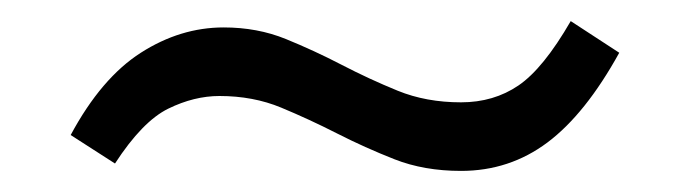

<svg xmlns="http://www.w3.org/2000/svg" viewBox="-20 -362 651 182"><path d="M417 -200Q382 -200 354 -211Q326 -222 299.5 -235.5Q273 -249 246.5 -260Q220 -271 188 -271Q164 -271 139.5 -259Q115 -247 89 -207L47 -234Q76 -288 113.5 -312Q151 -336 192 -336Q224 -336 251 -325Q278 -314 304 -300.5Q330 -287 357 -276Q384 -265 417 -265Q448 -265 471.5 -281Q495 -297 521 -342L567 -312Q535 -254 499 -227Q463 -200 417 -200Z"/></svg>

Font: Zilla Slab Regular
Style: Regular
Weight: 400
Designer: Typotheque.com
Foundry: Typotheque type foundry
Version: Version 1.0; 2017